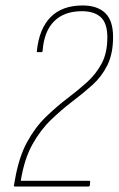

<svg xmlns="http://www.w3.org/2000/svg" viewBox="-20 -683 434 703"><path d="M35 0Q30 0 31 -4L35 -26Q49 -107 78.5 -161.5Q108 -216 147 -254Q186 -292 225 -321.5Q264 -351 297.5 -381Q331 -411 352 -450Q373 -489 373 -546Q373 -598 349 -620Q325 -642 280 -642Q215 -642 178 -605Q141 -568 136 -496Q135 -492 132 -492H118Q114 -492 115 -496Q123 -577 165 -620Q207 -663 283 -663Q336 -663 365 -635.5Q394 -608 394 -548Q394 -486 373 -444Q352 -402 318 -371.5Q284 -341 245 -311.5Q206 -282 167 -244.5Q128 -207 98.5 -154Q69 -101 56 -21H307Q311 -21 310 -16L309 -4Q308 0 303 0Z"/></svg>

Font: Sofia Sans Condensed Thin
Style: Italic
Weight: 250
Italic angle: -9°
Version: Version 4.100